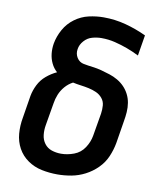

<svg xmlns="http://www.w3.org/2000/svg" viewBox="-84 -810 744 886"><g transform="rotate(10 288.0 -367.5)"><path d="M245 8Q277 8 310 2Q343 -4 374 -20Q405 -36 430 -61Q455 -86 468.5 -117.5Q482 -149 488 -182L505 -287Q509 -309 510.5 -331Q512 -353 508.5 -374Q505 -395 495.5 -413.5Q486 -432 472 -446.5Q458 -461 440 -471.5Q422 -482 402 -488.5Q382 -495 361.5 -500.5Q341 -506 320 -508.5Q299 -511 277.5 -515Q256 -519 244.5 -537.5Q233 -556 237 -578Q240 -599 256 -617Q272 -635 294 -641Q316 -647 337 -647Q370 -647 400.5 -639.5Q431 -632 459.5 -621.5Q488 -611 516 -597L532 -694Q485 -716 434.5 -729.5Q384 -743 330 -743Q296 -743 261 -735Q226 -727 196 -705Q166 -683 148 -650.5Q130 -618 124 -584Q120 -560 122.5 -536.5Q125 -513 135 -492Q145 -471 162 -456Q136 -444 113.5 -425Q91 -406 78 -380Q65 -354 60 -327L43 -222Q36 -184 39 -147Q42 -110 59 -79Q76 -48 105.5 -27.5Q135 -7 171 0.5Q207 8 245 8ZM245 -89Q222 -89 201 -96Q180 -103 167 -120.5Q154 -138 151.5 -160.5Q149 -183 153 -206L171 -312Q174 -333 182.5 -354Q191 -375 206.5 -393Q222 -411 243 -422Q261 -418 280.5 -415.5Q300 -413 318.5 -409Q337 -405 354 -397.5Q371 -390 383 -375.5Q395 -361 396.5 -342Q398 -323 395 -303L377 -197Q372 -167 354 -139.5Q336 -112 305.5 -100.5Q275 -89 245 -89Z"/></g></svg>

Font: Iosevka Sparkle SmBdObl
Style: Regular
Weight: 600
Italic angle: -9°
Designer: Belleve Invis
Foundry: Belleve Invis
Version: Version 4.5.0; ttfautohint (v1.8.3)